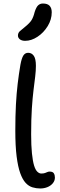

<svg xmlns="http://www.w3.org/2000/svg" viewBox="-20 -1060 341 1091"><path d="M209 11Q186 11 164.5 4.5Q143 -2 125.5 -21Q108 -40 95 -76Q82 -112 74.5 -171Q67 -230 67 -317Q67 -401 70.5 -465.5Q74 -530 80.5 -584.5Q87 -639 96 -692Q103 -730 113 -745Q123 -760 140 -760Q160 -760 172 -743Q184 -726 184 -686Q184 -658 180 -625Q176 -592 170.5 -548Q165 -504 161 -443.5Q157 -383 157 -297Q157 -232 161.5 -188.5Q166 -145 173.5 -120Q181 -95 192 -84.5Q203 -74 214 -74Q228 -74 236 -77Q244 -80 249.5 -82.5Q255 -85 262 -85Q280 -85 286 -75Q292 -65 292 -51Q292 -33 280 -18.5Q268 -4 249 3.5Q230 11 209 11ZM123 -828Q104 -828 93 -836.5Q82 -845 82 -858Q82 -873 93 -883Q104 -893 123 -908Q149 -929 159.5 -946Q170 -963 177 -992Q186 -1020 197 -1030Q208 -1040 224 -1040Q250 -1040 262 -1027Q274 -1014 274 -990Q274 -949 251 -911.5Q228 -874 193 -851Q158 -828 123 -828Z"/></svg>

Font: Shantell Sans
Style: Regular
Weight: 400
Designer: Stephen Nixon, Anya Danilova, Shantell Martin
Foundry: Arrow Type
Version: Version 1.008;[ac192a2d6]